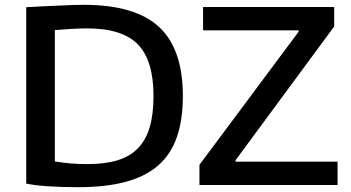

<svg xmlns="http://www.w3.org/2000/svg" viewBox="-20 -769 1457 798"><path d="M809 -84 1221 -637V-643H824V-740H1369V-659L959 -103V-97H1383V0H809ZM304 9Q270 9 237 8Q204 7 175.5 5Q147 3 124.5 0Q102 -3 89 -6V-739Q120 -741 153 -742.5Q186 -744 218 -745.5Q250 -747 278.5 -748Q307 -749 328 -749Q541 -749 640.5 -657.5Q740 -566 740 -370Q740 -271 715 -199Q690 -127 637 -81Q584 -35 501.5 -13Q419 9 304 9ZM345 -87Q417 -87 469 -103Q521 -119 554 -153.5Q587 -188 602.5 -241.5Q618 -295 618 -370Q618 -518 553 -584.5Q488 -651 342 -651Q316 -651 279.5 -649Q243 -647 208 -644V-98Q245 -92 276 -89.5Q307 -87 345 -87Z"/></svg>

Font: Encode Sans Wide
Style: Medium
Weight: 500
Designer: Pablo Impallari, Andres Torresi
Foundry: Pablo Impallari, Andres Torresi
Version: Version 1.000; ttfautohint (v1.00) -l 8 -r 50 -G 200 -x 14 -